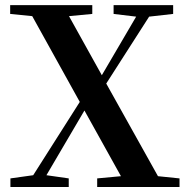

<svg xmlns="http://www.w3.org/2000/svg" viewBox="-20 -745 749 765"><path d="M21.5 0V-34.2L112.3 -46.9L297.9 -338.9L108.4 -680.7L20.5 -689.5V-724.6H347.7V-689.5L254.9 -680.7L385.7 -445.3L522.5 -678.7L432.6 -689.5V-724.6H669.9V-689.5L574.2 -678.7L403.3 -412.1L609.4 -43L695.3 -34.2V0H367.2V-34.2L461.9 -43L316.4 -304.7L165 -46.9L253.9 -34.2V0Z"/></svg>

Font: Bpmf GenYo Min B
Style: B
Weight: 700
Foundry: But Ko
Version: Version 1.320